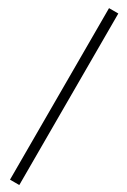

<svg xmlns="http://www.w3.org/2000/svg" viewBox="-274 -775 650 984"><g transform="rotate(30 50.5 -282.5)"><path d="M28 -790H83V225H28Z"/></g></svg>

Font: Bona Nova
Style: Bold
Weight: 700
Designer: Mateusz Machalski
Foundry: Capitalics
Version: Version 4.001; ttfautohint (v1.8.3)